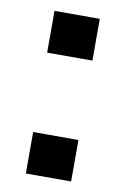

<svg xmlns="http://www.w3.org/2000/svg" viewBox="-65 -552 389 593"><g transform="rotate(10 129.0 -255.0)"><path d="M58 -379V-510H200V-379ZM58 0V-130H200V0Z"/></g></svg>

Font: Saira Semi Condensed SemiBold
Style: Regular
Weight: 600
Width: 4
Designer: Hector Gatti with collaboration of the Omnibus-Type team
Foundry: Omnibus-Type
Version: Version 1.001; ttfautohint (v1.8)